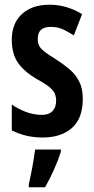

<svg xmlns="http://www.w3.org/2000/svg" viewBox="-20 -573 397 814"><path d="M331 -154Q331 -71 285 -30.5Q239 10 161 10Q123 10 90.5 2Q58 -6 30 -20V-130Q55 -112 88.5 -99Q122 -86 158 -86Q187 -86 202.5 -102Q218 -118 218 -146Q218 -161 213 -174.5Q208 -188 191 -202.5Q174 -217 139 -236Q85 -267 57.5 -305Q30 -343 30 -405Q30 -474 73 -513.5Q116 -553 190 -553Q263 -553 328 -513L293 -423Q269 -438 247 -448.5Q225 -459 194 -459Q140 -459 140 -408Q140 -392 145.5 -380Q151 -368 168 -354.5Q185 -341 218 -321Q249 -301 275 -279Q301 -257 316 -227Q331 -197 331 -154ZM238 71Q226 108 208 148Q190 188 171 221H102V209Q106 191 111.5 164.5Q117 138 121.5 110Q126 82 129 61H238Z"/></svg>

Font: Noto Sans Telugu ExtraCondensed SemiBold
Style: Regular
Weight: 600
Width: 2
Designer: Jelle Bosma - Monotype Design Team
Foundry: Monotype Imaging Inc.
Version: Version 2.005; ttfautohint (v1.8.4.7-5d5b)